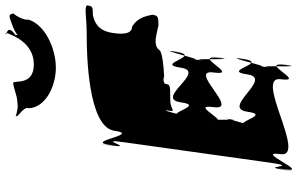

<svg xmlns="http://www.w3.org/2000/svg" viewBox="-219 -949 1113 715"><g transform="rotate(-90 337.5 -591.5)"><path d="M568 -1112C563 -1102 536 -1022 455 -1022C373 -1022 398 -1099 386 -1099C374 -1099 334 -1084 322 -1084C291 -1080 286 -1083 263 -1089C251 -1089 274 -1086 262 -1086C261 -1080 299 -1059 292 -1042C293 -980 372 -940 443 -940C514 -940 603 -980 622 -1042C619 -1059 635 -1087 645 -1099C641 -1110 642 -1115 626 -1111C598 -1101 555 -1088 562 -1069C571 -1061 560 -1063 576 -1063C580 -1066 563 -1080 564 -1090C595 -1112 584 -1120 570 -1124C564 -1126 579 -1136 568 -1112ZM560 -825C503 -825 222 -822 208 -722C194 -620 169 -834 156 -742C142 -642 168 -840 154 -740C139 -630 182 -802 165 -684L89 -141C72 -23 77 -195 62 -85C48 15 78 -184 64 -84C51 8 135 -205 121 -103C107 -3 414 -203 400 -103C386 -1 468 -193 453 -84C439 16 468 -185 454 -85C441 5 455 -223 443 -141L450 -190C438 -108 489 -335 476 -245C462 -145 490 -346 476 -246C461 -137 432 -329 418 -227C404 -127 293 -327 279 -227C265 -125 235 -319 220 -209C206 -109 235 -308 221 -208C208 -116 259 -346 247 -264L254 -314C242 -232 257 -463 244 -371C230 -271 257 -470 243 -370C228 -260 310 -454 296 -352C282 -252 439 -452 425 -352C411 -250 494 -441 479 -332C465 -232 495 -434 481 -334C468 -244 481 -471 469 -389L476 -438C464 -356 516 -583 503 -493C489 -393 516 -595 502 -495C487 -386 457 -577 443 -475C429 -375 328 -575 314 -475C300 -373 270 -567 255 -457C241 -357 270 -556 256 -456C243 -364 294 -595 282 -513C280 -493 289 -514 323 -514C380 -514 380 -514 383 -534C393 -544 421 -536 405 -536C371 -536 507 -537 510 -557C531 -577 558 -567 600 -558C633 -558 637 -560 640 -580C635 -610 626 -638 596 -656C563 -656 569 -706 572 -726C577 -764 593 -792 638 -802C672 -802 672 -804 675 -824C667 -835 635 -825 560 -825Z"/></g></svg>

Font: Hussar Przerywany
Style: Obl
Weight: 400
Foundry: Cannot Into Space Fonts
Version: Version 0.982